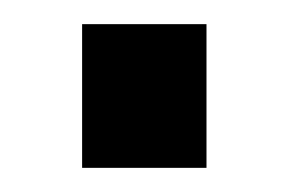

<svg xmlns="http://www.w3.org/2000/svg" viewBox="-20 -363 239 159"><path d="M151 -224H48V-343H151Z"/></svg>

Font: Gemunu Libre SemiBold
Style: Regular
Weight: 600
Designer: Puspanada Ekanayake, Sola Matas, Pathum Egodawatta, Kosala Senevirathne
Foundry: mooniak
Version: Version 1.100